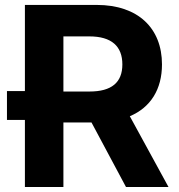

<svg xmlns="http://www.w3.org/2000/svg" viewBox="-20 -747 716 767"><path d="M79.5 0H233.3V-257.8H331.7H345.5L483.3 0H653.1L498.6 -282.7C582 -317.8 627.1 -390.6 627.1 -489.7C627.1 -634.2 531.6 -727.3 366.5 -727.3H79.5V-383.2H7.8V-267.8H79.5ZM233.3 -381.4V-601.6H337C425.8 -601.6 468.8 -562.1 468.8 -489.7C468.8 -417.6 425.8 -381.4 337.7 -381.4Z"/></svg>

Font: Margiela Sans
Style: Bold
Weight: 700
Designer: Stefan Endress, Andreas Faust
Version: Version 1.100;FEAKit 1.0